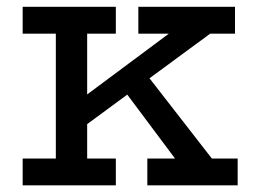

<svg xmlns="http://www.w3.org/2000/svg" viewBox="-20 -556 761 576"><path d="M217.5 -166 187.5 -232.5 486.5 -455H395V-535.5H685V-455H610.5ZM48 0V-80.5H147.5V-455H48V-535.5H327.5V-455H241.5V-80.5H327.5V0ZM422 0V-80.5H505L353 -284L413.5 -340.5L615.5 -80.5H693V0Z"/></svg>

Font: Hepta Slab ExtraLight Medium
Style: Regular
Weight: 500
Version: Version 1.100